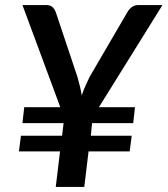

<svg xmlns="http://www.w3.org/2000/svg" viewBox="-20 -741 664 761"><path d="M69 -253 76 -316H219L69 -721H163Q179 -721 187.5 -713.5Q196 -706 201 -693L287 -436Q293 -415 297 -398Q301 -381 304 -363Q310 -381 317.5 -398Q325 -415 335 -436L485 -693Q491 -704 502 -712.5Q513 -721 529 -721H624L372 -316H515L508 -253H345L340 -203H502L494 -141H331L314 0H201L218 -141H55L63 -203H226L232 -253Z"/></svg>

Font: Aleo SemiBold
Style: Italic
Weight: 600
Italic angle: -7°
Designer: Alessio Laiso
Foundry: Alessio Laiso
Version: Version 2.001;gftools[0.9.29]